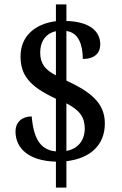

<svg xmlns="http://www.w3.org/2000/svg" viewBox="-20 -780 559 879"><path d="M236 -40V79H284V-42C394 -55 460 -116 460 -215C460 -309 394 -360 284 -411V-638C342 -631 359 -570 359 -510C412 -510 439 -536 439 -577C439 -635 393 -681 284 -684V-760H236V-683C140 -671 74 -614 74 -522C74 -436 115 -384 236 -328V-87C158 -93 133 -158 125 -247C81 -247 51 -221 51 -178C51 -100 113 -43 236 -40ZM236 -637V-435C188 -460 164 -487 164 -540C164 -591 191 -628 236 -637ZM284 -89V-307C344 -276 368 -244 368 -192C368 -138 338 -99 284 -89Z"/></svg>

Font: Noto Serif SemiCondensed Medium
Style: Regular
Weight: 500
Width: 4
Designer: Monotype Design Team
Foundry: Monotype Imaging Inc.
Version: Version 2.014